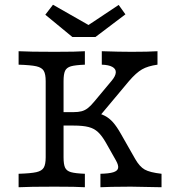

<svg xmlns="http://www.w3.org/2000/svg" viewBox="-20 -786 721 806"><path d="M466.9 -112.1 425 -186.3Q408.1 -216.1 391.5 -231.5Q375 -246.8 351.6 -252.8Q328.2 -258.9 288.7 -258.9H219.4V-315.3H288.7Q308.9 -315.3 322.6 -319Q336.3 -322.6 348.4 -331.9Q360.5 -341.1 375.8 -359.7L449.2 -447.6Q465.3 -466.9 466.1 -481.9Q466.9 -496.8 451.6 -505.2Q436.3 -513.7 407.3 -514.5V-571Q482.3 -568.5 532.3 -568.5Q604 -568.5 641.1 -571V-514.5Q600.8 -508.9 576.2 -494.8Q551.6 -480.6 521.8 -446L385.5 -283.1L372.6 -315.3Q400.8 -309.7 419.8 -300Q438.7 -290.3 454.4 -272.6Q470.2 -254.8 487.9 -223.4L547.6 -118.5Q566.1 -86.3 587.5 -74.2Q608.9 -62.1 658.1 -56.5V0Q541.1 -2.4 529 -2.4Q488.7 -2.4 448.4 -1.6L401.6 0V-56.5Q437.9 -57.3 455.6 -62.9Q473.4 -68.5 475.8 -80.2Q478.2 -91.9 466.9 -112.1ZM171.8 -125.8V-445.2Q171.8 -475 163.7 -488.7Q155.6 -502.4 132.7 -507.7Q109.7 -512.9 58.1 -514.5V-571Q101.6 -568.5 209.7 -568.5Q302.4 -568.5 336.3 -571V-514.5Q296 -512.9 277.8 -507.7Q259.7 -502.4 253.2 -488.7Q246.8 -475 246.8 -445.2V-125.8Q246.8 -96 253.2 -82.3Q259.7 -68.5 277.8 -63.3Q296 -58.1 336.3 -56.5V0Q302.4 -2.4 209.7 -2.4Q101.6 -2.4 58.1 0V-56.5Q109.7 -58.1 132.7 -63.3Q155.6 -68.5 163.7 -82.3Q171.8 -96 171.8 -125.8ZM506.5 -725.8 380.6 -630.6H283.9L170.2 -724.2L202.4 -766.1L380.6 -664.5H326.6L478.2 -765.3Z"/></svg>

Font: Playfair Micro SmCond SmLight
Style: Regular
Weight: 360
Width: 4
Designer: Claus Eggers Sørensen
Foundry: Claus Eggers Sørensen
Version: Version 2.100;Glyphs 3.2 (3219)